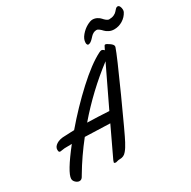

<svg xmlns="http://www.w3.org/2000/svg" viewBox="-201 -1111 1337 1341"><g transform="rotate(-30 467.0 -441.0)"><path d="M757.3 -667Q739.3 -612.8 623.8 -357.9Q508.3 -103 483.9 -58.1Q471.7 -36.1 464.8 -24.9Q458 -13.7 446.5 0.2Q435.1 14.2 422.4 20Q409.7 25.9 394 25.9Q381.3 25.9 371.6 29.1Q361.8 32.2 359.9 32.2Q344.2 32.2 344.2 24.9Q344.2 23.4 349.1 9.8Q352.5 2.4 460 -224.1Q345.2 -228.5 258.3 -231Q174.8 -126 106.9 -11.2Q98.6 4.9 91.3 11.5Q84 18.1 72.8 18.1Q58.6 18.1 43.9 5.1Q29.3 -7.8 29.3 -24.9Q29.3 -73.7 155.3 -233.9Q106.9 -233.9 96.2 -232.9Q88.4 -232.4 76.4 -230.2Q64.5 -228 60.1 -228Q53.2 -228 50 -232.4Q46.9 -236.8 46.9 -249Q46.9 -272.5 73 -289.3Q99.1 -306.2 143.1 -306.2Q146.5 -306.2 155.5 -306.6Q164.6 -307.1 181.4 -307.9Q198.2 -308.6 217.3 -309.1Q323.7 -434.1 439.9 -541Q556.2 -647.9 641.1 -690.9Q654.8 -697.8 661.1 -697.3Q670.9 -697.3 682.1 -685.1Q684.1 -689.5 686.5 -693.8Q689 -698.2 690.2 -700.9Q691.4 -703.6 692.9 -706.5Q694.3 -709.5 695.3 -710.9Q696.3 -712.4 697 -713.9Q697.8 -715.3 698.5 -716.1Q699.2 -716.8 700 -717.5Q700.7 -718.3 701.7 -718.5Q702.6 -718.8 703.6 -718.8Q704.6 -718.8 706.1 -718.8Q713.4 -718.8 735.8 -703.1Q758.3 -687.5 758.3 -673.8Q758.3 -669.4 757.3 -667ZM647.9 -616.2Q469.7 -481 322.3 -309.1Q408.7 -307.1 497.1 -301.8Q585.9 -488.8 647.9 -616.2ZM817.4 -856.9Q840.3 -856.9 856.7 -864.7Q873 -872.6 880.1 -881.6Q887.2 -890.6 895.3 -898.4Q903.3 -906.2 911.1 -906.2Q921.9 -906.2 927.7 -894.3Q933.6 -882.3 933.6 -867.7Q933.6 -857.9 930.2 -850.1Q913.6 -817.4 881.8 -797.9Q850.1 -778.3 813 -778.3Q790.5 -778.3 772.2 -787.6Q753.9 -796.9 744.1 -807.6Q734.4 -818.4 722.9 -827.6Q711.4 -836.9 701.2 -836.9Q688 -836.9 676.5 -830.8Q665 -824.7 656.5 -815.7Q647.9 -806.6 639.6 -797.9Q631.3 -789.1 621.8 -783Q612.3 -776.9 602.1 -776.9Q598.1 -776.9 594.7 -782.7Q591.3 -788.6 591.3 -796.9Q591.3 -826.2 615.2 -854.5Q639.2 -882.8 667.5 -898.4Q695.8 -914.1 713.4 -914.1Q733.4 -914.1 750 -905Q766.6 -896 775.4 -885.5Q784.2 -875 795.4 -866Q806.6 -856.9 817.4 -856.9Z"/></g></svg>

Font: Yellowtail
Style: Regular
Weight: 400
Designer: Astigmatic (AOETI)
Foundry: Astigmatic (AOETI)
Version: Version 1.000